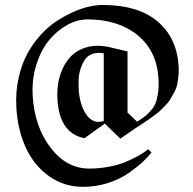

<svg xmlns="http://www.w3.org/2000/svg" viewBox="-20 -582 757 754"><path d="M561.7 4.2 575 16.7Q560 35.8 539.2 55Q518.3 74.2 484.6 97.9Q450.8 121.7 403.8 136.7Q356.7 151.7 305.8 151.7Q230.8 151.7 172.1 109.6Q113.3 67.5 81.2 -2.5Q49.2 -72.5 44.2 -160Q40.8 -220.8 52.9 -275.4Q65 -330 86.7 -370Q108.3 -410 138.3 -443.3Q168.3 -476.7 201.2 -498.3Q234.2 -520 267.9 -535Q301.7 -550 330.4 -556.2Q359.2 -562.5 382.5 -562.5Q523.3 -562.5 599.6 -497.1Q675.8 -431.7 681.7 -319.2Q682.5 -299.2 680.4 -280.4Q678.3 -261.7 675 -247.1Q671.7 -232.5 662.9 -217.1Q654.2 -201.7 648.3 -191.2Q642.5 -180.8 629.2 -167.5Q615.8 -154.2 609.2 -147.5Q602.5 -140.8 585.8 -128.8Q569.2 -116.7 563.3 -112.5Q557.5 -108.3 539.2 -96.2Q520.8 -84.2 516.7 -81.7L452.5 -37.5L391.7 -96.7L311.7 -39.2Q205.8 -60 205 -212.5Q205 -255.8 218.3 -293.8Q231.7 -331.7 256.2 -358.3Q280.8 -385 320 -396.2Q359.2 -407.5 406.7 -397.5L480.8 -380V-140L518.3 -104.2Q521.7 -105.8 527.5 -110Q544.2 -120.8 552.1 -127.5Q560 -134.2 572.5 -147.9Q585 -161.7 590.8 -176.7Q596.7 -191.7 600.4 -215.8Q604.2 -240 602.5 -270.8Q596.7 -381.7 520.4 -443.8Q444.2 -505.8 323.3 -505.8Q282.5 -505.8 242.5 -483.3Q202.5 -460.8 171.7 -422.9Q140.8 -385 122.9 -328.3Q105 -271.7 108.3 -208.3Q115 -85.8 177.9 -2.9Q240.8 80 330.8 80Q370.8 80 409.2 72.5Q447.5 65 473.8 53.8Q500 42.5 520.8 31.2Q541.7 20 551.7 11.7ZM387.5 -106.7V-372.5Q361.7 -377.5 342.1 -370Q322.5 -362.5 312.5 -346.7Q302.5 -330.8 295.8 -310Q289.2 -289.2 288.8 -267.1Q288.3 -245 289.2 -224.2Q290.8 -206.7 295 -188.8Q299.2 -170.8 305.8 -155.4Q312.5 -140 321.7 -128.3Q330.8 -116.7 342.1 -110Q353.3 -103.3 365 -103.3Q375.8 -103.3 387.5 -106.7Z"/></svg>

Font: Chomsky
Style: Regular
Weight: 400
Version: Version 2.3